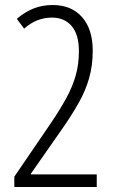

<svg xmlns="http://www.w3.org/2000/svg" viewBox="-20 -744 452 764"><path d="M365 0H37V-41L181 -252Q219 -308 244 -354Q269 -400 281.5 -444.5Q294 -489 294 -540Q294 -607 265 -640.5Q236 -674 187 -674Q125 -674 76 -630L47 -669Q78 -696 113 -710Q148 -724 190 -724Q264 -724 306.5 -676Q349 -628 349 -542Q349 -483 334.5 -432.5Q320 -382 292.5 -333.5Q265 -285 228 -232L103 -53V-50H365Z"/></svg>

Font: Noto Sans Ethiopic ExtraCondensed Light
Style: Regular
Weight: 300
Width: 2
Designer: Monotype Design Team
Foundry: Monotype Imaging Inc.
Version: Version 2.102; ttfautohint (v1.8.4.7-5d5b)